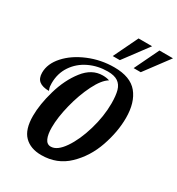

<svg xmlns="http://www.w3.org/2000/svg" viewBox="-230 -1141 1188 1289"><g transform="rotate(30 364.5 -496.5)"><path d="M462 -999H567L426 -810H371ZM624 -999H729L588 -810H533ZM108 -195Q108 -284 140 -395Q172 -506 233.5 -585Q295 -664 379 -664Q409 -664 431 -656Q387 -630 346.5 -549Q306 -468 281 -368Q256 -268 256 -191Q256 -137 270 -106Q284 -75 314 -75Q363 -75 411.5 -145.5Q460 -216 491.5 -323Q523 -430 523 -529Q523 -591 512.5 -628.5Q502 -666 474 -685Q446 -704 395 -704Q318 -704 252 -672.5Q186 -641 146.5 -582.5Q107 -524 107 -447Q107 -420 112 -407.5Q117 -395 117 -393Q67 -393 41.5 -413Q16 -433 16 -477Q16 -546 72.5 -609Q129 -672 222.5 -711Q316 -750 419 -750Q544 -750 600 -682Q656 -614 656 -494Q656 -387 616 -271Q576 -155 492.5 -74.5Q409 6 287 6Q203 6 155.5 -42Q108 -90 108 -195Z"/></g></svg>

Font: Lobster
Style: Regular
Weight: 400
Designer: Impallari Type
Foundry: Impallari Type
Version: Version 2.100